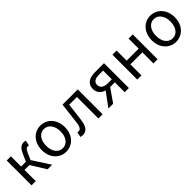

<svg xmlns="http://www.w3.org/2000/svg" viewBox="289 -1754 2965 2965"><g transform="rotate(-45 1771.5 -272.0)"><path d="M357 -286 403 -393C431 -458 453 -468 482 -468C490 -468 494 -467 500 -465L516 -551C508 -554 496 -557 484 -557C425 -557 384 -536 342 -440L288 -319H183V-543H92V0H183V-245H290L442 0H542Z M840 13C973 13 1092 -91 1092 -271C1092 -452 973 -557 840 -557C707 -557 588 -452 588 -271C588 -91 707 13 840 13ZM840 -63C746 -63 683 -146 683 -271C683 -396 746 -481 840 -481C934 -481 998 -396 998 -271C998 -146 934 -63 840 -63Z M1204 13C1283 13 1331 -47 1346 -168C1360 -268 1371 -369 1383 -469H1552V0H1644V-543H1311C1297 -425 1284 -308 1269 -191C1260 -110 1234 -75 1196 -75C1186 -75 1179 -77 1172 -79L1154 5C1170 10 1184 13 1204 13Z M2126 -281H2041C1955 -281 1904 -316 1904 -380C1904 -445 1955 -472 2041 -472H2126ZM2026 -543C1904 -543 1813 -502 1813 -382C1813 -297 1867 -248 1937 -227L1771 0H1874L2024 -215H2026H2126V0H2217V-543Z M2401 0H2492V-242H2754V0H2845V-543H2754V-323H2492V-543H2401Z M3240 13C3373 13 3492 -91 3492 -271C3492 -452 3373 -557 3240 -557C3107 -557 2988 -452 2988 -271C2988 -91 3107 13 3240 13ZM3240 -63C3146 -63 3083 -146 3083 -271C3083 -396 3146 -481 3240 -481C3334 -481 3398 -396 3398 -271C3398 -146 3334 -63 3240 -63Z"/></g></svg>

Font: Source Han Sans CN Regular
Style: Regular
Weight: 400
Designer: Ryoko NISHIZUKA (kana & ideographs); Paul D. Hunt (Latin, Greek & Cyrillic); Wenlong ZHANG (bopomofo); Sandoll Communica
Foundry: Adobe Systems Incorporated
Version: Version 1.004;PS 1.004;hotconv 1.0.82;makeotf.lib2.5.63406